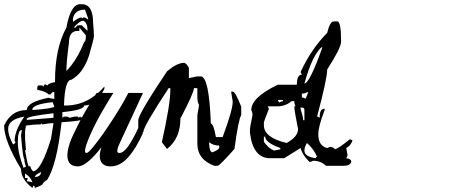

<svg xmlns="http://www.w3.org/2000/svg" viewBox="-98 -803 2232 930"><path d="M290.5 -782.7H297.9Q353 -782.7 353 -691.4Q356.9 -653.3 356.9 -627Q356.9 -616.2 333.5 -534.7Q304.7 -447.3 247.1 -416.5Q215.8 -416.5 211.9 -292H220.2Q327.6 -292 407.7 -383.8V-373Q368.7 -292 309.6 -292Q309.6 -270 204.1 -259.8V-232.4L211.9 -238.3H220.2Q232.9 -238.3 239.3 -232.4L262.7 -238.3H278.3Q282.7 -238.3 282.7 -232.4L290.5 -238.3Q293.9 -238.3 293.9 -232.4L302.2 -238.3H306.2Q313.5 -236.3 313.5 -227.1Q291.5 -216.3 200.2 -210.9Q176.8 -1.5 129.4 69.8Q120.6 69.8 106 91.3Q93.3 100.1 70.8 107.4Q70.8 96.7 63 96.7L59.1 107.4Q3.9 65.4 3.9 15.6Q-78.1 -120.6 -78.1 -194.8Q-43.9 -270 31.7 -270Q31.7 -308.1 137.2 -329.6Q152.8 -324.2 165 -324.2V-356.9H157.2L145.5 -345.7H137.2Q123.5 -360.8 82.5 -367.7V-378.4Q83.5 -389.2 90.8 -389.2H106L113.8 -383.8Q115.2 -394.5 121.6 -394.5Q129.4 -389.2 133.3 -389.2Q133.3 -398.9 168.5 -405.3V-410.6Q168.5 -569.3 223.6 -669.4Q244.1 -782.7 290.5 -782.7ZM255.4 -712.9V-696.8Q283.2 -718.8 297.9 -718.8V-712.9L306.2 -718.8Q316.9 -718.8 329.1 -707.5V-712.9L313.5 -756.3Q263.7 -756.3 255.4 -712.9ZM258.8 -669.4H267.1L278.3 -680.7H297.9L325.7 -653.3V-659.2Q325.7 -691.9 306.2 -702.6Q287.6 -702.6 258.8 -669.4ZM286.6 -669.4V-653.3H278.3Q235.8 -653.3 235.8 -594.2Q223.6 -503.9 223.6 -459Q275.4 -512.2 309.6 -599.6Q317.9 -599.6 317.9 -631.8ZM59.1 -275.9V-270Q153.8 -276.9 165 -286.1L157.2 -308.1Q67.9 -298.8 59.1 -275.9ZM31.7 -227.1V-222.2L161.1 -232.4V-254.4Q31.7 -239.7 31.7 -227.1ZM-58.6 -178.7Q-58.6 -147.5 -34.7 -103Q-23.4 -108.9 -23.4 -113.8Q-23.4 -119.1 -27.3 -119.1Q-27.3 -170.4 20 -238.3Q-58.6 -224.6 -58.6 -178.7ZM98.1 -200.2H86.4Q66.9 -200.2 27.8 -194.8L23.4 -168V-130.4L27.8 -75.7H23.4Q36.6 4.9 43.5 4.9Q43.5 -0.5 47.4 -0.5Q55.2 23.9 63 26.4H66.9Q105 13.2 148.9 -130.4L161.1 -206.1H145.5L106 -200.2V-206.1ZM-11.7 -113.8Q-11.7 -63.5 16.1 10.3Q23.4 4.9 27.8 4.9Q20 -17.1 20 -27.3H23.4Q12.7 -27.3 3.9 -146.5L7.8 -172.9H3.9Q-11.7 -168 -11.7 -113.8ZM70.8 53.7H75.2Q95.7 53.7 102.1 31.7H98.1Q70.8 44.9 70.8 53.7ZM23.4 37.6V59.1H35.6V64L31.7 75.2Q43.5 75.2 59.1 80.1Q50.8 53.7 23.4 37.6Z M594.7 -353 492.2 -131.8Q475.1 -97.2 470.9 -79.6Q466.8 -62 480 -62Q500 -62 522.9 -94.5Q545.9 -127 571.8 -183.1L594.7 -159.2Q560.1 -82 521.5 -39.6Q482.9 2.9 438 2.9Q402.8 2.9 390.9 -21Q378.9 -44.9 393.1 -89.8Q361.8 -48.8 331.8 -22.9Q301.8 2.9 278.8 2.9Q257.8 2.9 244.9 -7.1Q231.9 -17.1 229 -39.1Q226.1 -61 235.1 -94Q244.1 -127 268.1 -173.8Q291 -221.2 310.1 -254.6Q329.1 -288.1 342.8 -310.1Q358.9 -335.9 370.1 -353H451.2Q432.1 -323.2 414.1 -292Q397.9 -266.1 380.9 -234.6Q363.8 -203.1 350.1 -173.8Q297.9 -62 320.8 -62Q329.1 -62 351.6 -89.1Q374 -116.2 401.4 -155Q428.7 -193.8 456.8 -238Q484.9 -282.2 503.9 -315.9L523.9 -353Z M792.5 -498.5Q804.2 -498.5 816.9 -474.1V-424.8L857.9 -433.1H874Q915 -433.1 923.3 -204.1Q936.5 -204.1 947.8 -139.2H980.5Q1029.3 -271 1029.3 -310.5L1021.5 -359.4H1029.3Q1042 -359.4 1070.3 -286.1V-245.1Q1057.1 -225.6 1037.6 -81.5Q965.3 0 956.1 0H939.5Q857.9 -30.8 857.9 -106.4V-245.1L866.2 -294.4Q857.9 -307.6 857.9 -335V-376H841.3Q841.3 -353.5 775.9 -229Q775.9 -132.3 710.9 -81.5L686 -114.3Q727.1 -297.9 727.1 -367.7V-376H718.8Q596.2 -189.5 596.2 -163.6L580.1 -155.3L571.8 -171.4V-220.7Q571.8 -249.5 710.9 -457.5Q759.8 -498.5 792.5 -498.5ZM915 -114.3V-106.4Q917 -65.4 931.2 -65.4Q963.9 -77.6 963.9 -89.8V-98.1Q933.6 -98.1 915 -114.3Z M1517.6 -699.2H1536.1Q1554.2 -699.2 1554.2 -601.1Q1554.2 -571.3 1486.8 -466.3Q1486.8 -421.4 1438 -239.3L1450.2 -232.9Q1450.2 -272.5 1468.8 -275.9H1474.6V-270Q1443.8 -190.9 1443.8 -153.3Q1443.8 -96.2 1486.8 -85.9Q1499 -91.8 1505.4 -91.8Q1523.9 -85.9 1523.9 -79.6Q1542 -84 1597.2 -128.9L1609.4 -122.6Q1601.1 -97.2 1579.1 -85.9L1585 -55.2V-48.8L1579.1 -36.6Q1603.5 -33.7 1603.5 -18.6Q1597.2 0 1566.9 0H1481Q1455.1 -24.4 1419.4 -24.4Q1407.7 -18.6 1400.9 -18.6Q1366.2 -53.2 1357.9 -85.9L1278.3 -36.6H1210.9Q1127.4 -36.6 1112.8 -159.7V-177.7Q1112.8 -186 1125 -245.1Q1125 -259.3 1119.1 -270Q1119.1 -331.1 1247.6 -392.6H1339.8Q1339.8 -441.4 1364.3 -441.4L1357.9 -454.1Q1408.7 -564.5 1486.8 -644Q1500.5 -699.2 1517.6 -699.2ZM1376.5 -398.4Q1400.9 -398.4 1462.4 -570.3V-576.7Q1415.5 -539.1 1376.5 -398.4ZM1364.3 -349.6V-331.1Q1370.6 -331.1 1382.8 -325.2L1395 -356H1388.7Q1377.9 -349.6 1364.3 -349.6ZM1247.6 -318.8 1253.9 -306.6Q1265.6 -313 1272.5 -313V-318.8ZM1247.6 -288.1H1198.7L1204.6 -275.9Q1180.2 -214.8 1180.2 -208.5V-196.3Q1180.2 -136.2 1290.5 -110.4Q1345.7 -141.1 1345.7 -177.7Q1327.6 -267.1 1327.6 -288.1H1333.5Q1327.6 -298.8 1327.6 -313H1315.4Q1283.2 -288.1 1247.6 -288.1ZM1357.9 -282.2V-275.9Q1370.6 -236.3 1370.6 -220.7H1376.5V-270Q1376.5 -282.2 1364.3 -282.2ZM1180.2 -141.1V-116.7Q1201.7 -84.5 1229.5 -73.7L1259.8 -79.6V-85.9Q1186.5 -112.8 1186.5 -141.1ZM1388.7 -110.4Q1376.5 -90.3 1376.5 -73.7Q1376.5 -44.4 1431.6 -36.6Q1431.6 -43 1438 -43Q1422.4 -81.1 1388.7 -110.4Z"/></svg>

Font: Otrack
Style: Regular
Weight: 400
Designer: Sodina
Foundry: Sodina
Version: Version 2.10 June 16, 2016